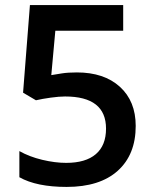

<svg xmlns="http://www.w3.org/2000/svg" viewBox="-20 -734 611 764"><path d="M286.1 -445.8Q394 -445.8 457 -388.7Q520 -331.5 520 -232.9Q520 -118.7 448.5 -54.4Q377 9.8 245.1 9.8Q125.5 9.8 57.1 -28.8V-132.8Q96.7 -110.4 147.9 -98.1Q199.2 -85.9 243.2 -85.9Q320.8 -85.9 361.3 -120.6Q401.9 -155.3 401.9 -222.2Q401.9 -350.1 238.8 -350.1Q215.8 -350.1 182.1 -345.5Q148.4 -340.8 123 -335L71.8 -365.2L99.1 -713.9H470.2V-611.8H200.2L184.1 -435.1Q201.2 -438 225.8 -441.9Q250.5 -445.8 286.1 -445.8Z"/></svg>

Font: f4446545128       
Style: Regular
Weight: 600
Foundry: Ascender Corporation
Version: Version 1.10